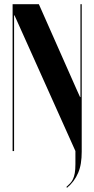

<svg xmlns="http://www.w3.org/2000/svg" viewBox="-20 -719 449 914"><path d="M363 -257H361L343 -297L165 -699H40V0H47V-606V-646H49L67 -606L339 0V62Q339 88 336 105Q333 122 327.5 133.5Q322 145 314 153.5Q306 162 296 171L299 175Q317 160 330 142.5Q343 125 352 104Q361 83 365 58Q369 33 369 3V-699H363V-297Z"/></svg>

Font: Moniqa Black
Style: Regular
Weight: 900
Designer: Rajesh Rajput
Foundry: Rajesh Rajput
Version: Version 1.000